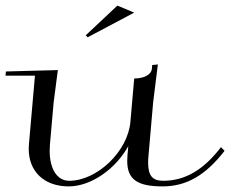

<svg xmlns="http://www.w3.org/2000/svg" viewBox="-21 -655 822 685"><path d="M185.4 -405 0 -400 -1.3 -385H103.7L82.2 -140C81.8 -134.4 81.5 -129 81.5 -123.7C81.5 -42.8 136.9 10 224.1 10C305.5 10 393 -54 436.7 -133.7L433.7 -100C433.2 -93.3 432.9 -86.9 432.9 -80.8C432.9 -14.9 468.8 10 559.1 10C645.6 10 713.7 -31 780.2 -117L767.4 -130C705.3 -49 639.6 -10 560.9 -10C523.2 -10 507.5 -28 507.5 -74.8C507.5 -82.4 507.9 -90.8 508.8 -100L525.4 -290L542.2 -425L522 -423L520.9 -410C519 -389 493.8 -375 457.8 -375L444.2 -220C435.1 -115 325.4 -10 225.9 -10C182.8 -10 156.2 -52 156.2 -117.1C156.2 -124.4 156.6 -132.1 157.2 -140L170.4 -290ZM284.8 -529 291.8 -522 457.8 -610 397.8 -635Z"/></svg>

Font: Galberik
Style: Regular
Weight: 400
Designer: Gluk
Foundry: Gluk
Version: Version 0.50